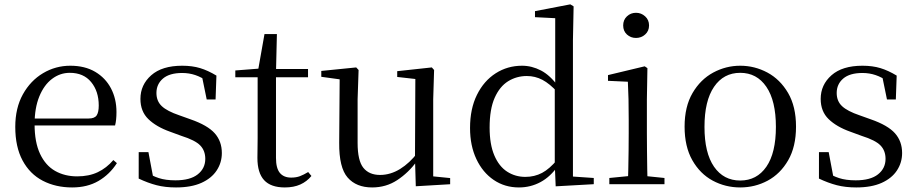

<svg xmlns="http://www.w3.org/2000/svg" viewBox="-20 -825 4107 860"><path d="M303.3 14.6Q229.5 14.6 171.6 -15.4Q113.7 -45.5 81.1 -106.2Q48.4 -167 48.4 -256.8Q48.4 -341.1 82.5 -402.5Q116.6 -463.8 172.8 -497.2Q229 -530.6 294.9 -530.6Q360.2 -530.6 406.4 -503.3Q452.6 -475.9 477.1 -429.2Q501.7 -382.4 501.7 -323.2Q501.7 -286.8 495.4 -262.9H86.6V-294.2H377.3Q403.6 -294.2 413 -308.2Q422.3 -322.1 422.3 -352.3Q422.3 -416.2 388.2 -457.5Q354.2 -498.8 292.6 -498.8Q248.8 -498.8 213 -471.6Q177.1 -444.5 156 -392.8Q134.9 -341.2 134.9 -268.7Q134.9 -188 159.4 -135.9Q183.9 -83.8 226.9 -59.4Q270 -35 325.5 -35Q378.5 -35 417.8 -53.7Q457.2 -72.3 487.7 -108.1L503.6 -94.3Q471 -43.5 421 -14.4Q371 14.6 303.3 14.6Z M768.4 14.6Q719.9 14.6 681 4.5Q642.1 -5.6 601.2 -25.1L601.3 -143.7H644.8L668.5 -18.1L631.9 -20.3V-56.3Q660.4 -37.5 691.2 -27.4Q721.9 -17.3 765.7 -17.3Q832.2 -17.3 865.8 -44.1Q899.5 -70.9 899.5 -113.5Q899.5 -150.2 876.8 -173.6Q854.2 -197 792.6 -216.4L740.9 -235.4Q680.2 -257 644.6 -291.4Q609 -325.9 609 -382Q609 -445.2 657.4 -487.9Q705.8 -530.6 796.1 -530.6Q841.4 -530.6 876.5 -519.9Q911.7 -509.2 949.4 -486.4L945.6 -379.4H905.9L882.1 -495.5L913.5 -490.1V-457.8Q882.7 -479.4 854.9 -488.7Q827.2 -498.1 796.1 -498.1Q739.1 -498.1 709.9 -473.1Q680.7 -448 680.7 -408.5Q680.7 -372 704.7 -349.5Q728.6 -327 783.5 -308.4L833.8 -290.4Q909.6 -264 941.7 -228.1Q973.7 -192.1 973.7 -139.6Q973.7 -96.6 950.5 -61.4Q927.3 -26.2 881.9 -5.8Q836.5 14.6 768.4 14.6Z M1174.9 -478.9V-516H1359.7V-478.9ZM1255.8 14.6Q1193.2 14.6 1163.1 -18Q1133 -50.7 1133 -117.7Q1133 -142.1 1133.5 -161.1Q1134 -180.1 1134 -207.1V-478.9H1034V-509.4L1154.6 -518.8L1135 -504.4L1164.7 -672.5H1220.3L1216.2 -500.6V-489V-117.5Q1216.2 -71.2 1233.7 -50.3Q1251.2 -29.5 1284.3 -29.5Q1306.5 -29.5 1323.5 -35.9Q1340.4 -42.3 1360.4 -54.4L1374.9 -36.8Q1354.4 -11.8 1325 1.4Q1295.6 14.6 1255.8 14.6Z M1646.9 14.6Q1575.8 14.6 1537.1 -29.8Q1498.3 -74.2 1499.3 -185.8L1501.5 -483.7L1523.7 -466.6L1419.1 -481V-507.3L1575.5 -523L1586.2 -511.5L1581.8 -380.4V-185.1Q1581.8 -105.3 1607.6 -73.3Q1633.4 -41.4 1682.3 -41.4Q1728.8 -41.4 1772.1 -68.1Q1815.4 -94.9 1850.9 -141.8L1874.1 -103H1847.7Q1809.1 -51 1759.2 -18.2Q1709.3 14.6 1646.9 14.6ZM1842.4 9.3 1838.8 -114.1V-115.5L1840.4 -471.2L1759.2 -480.3V-506.2L1914.2 -523L1924.4 -511.5L1920.4 -380.4V-35L1996.3 -27.4V0.2Z M2304.4 14.6Q2241 14.6 2191.4 -19Q2141.9 -52.6 2113.7 -112.6Q2085.4 -172.7 2085.4 -251.6Q2085.4 -337.9 2116.4 -400.3Q2147.3 -462.8 2200.3 -496.7Q2253.2 -530.6 2318.4 -530.6Q2362.2 -530.6 2403.3 -509.2Q2444.5 -487.7 2480.7 -437.5H2490.5L2477.8 -411.3Q2442.2 -450.3 2409.6 -467.4Q2377 -484.5 2339.8 -484.5Q2293.9 -484.5 2256 -461.1Q2218.2 -437.6 2195.7 -386.9Q2173.1 -336.1 2173.1 -253.7Q2173.1 -178.2 2194.2 -128.9Q2215.2 -79.6 2251.6 -56.1Q2288.1 -32.7 2333.2 -32.7Q2374.2 -32.7 2408 -50.6Q2441.7 -68.5 2476.4 -110.2L2488.9 -82.4H2479.5Q2445.7 -33.4 2401.1 -9.4Q2356.5 14.6 2304.4 14.6ZM2469 9.6 2464.9 -88.8V-91.6V-430.7L2466.9 -440.3V-743.5L2376.3 -748.1V-775.1L2534.5 -805.5L2549.3 -796.5L2546.3 -644.4V-34.2L2639.6 -27.8V0Z M2709.3 0V-27.8L2819.1 -38.6H2850.5L2956.3 -27.8V0ZM2792.3 0Q2793.3 -24.4 2794.2 -65.3Q2795.1 -106.3 2795.6 -150.7Q2796.1 -195.1 2796.1 -228.5V-288.8Q2796.1 -339.6 2795.2 -380.6Q2794.3 -421.6 2792.3 -458.9L2703.3 -463V-488.6L2867.7 -528L2879.9 -519.8L2877.5 -380.2V-228.5Q2877.5 -195.1 2878 -150.7Q2878.5 -106.3 2879.1 -65.3Q2879.7 -24.4 2880.7 0ZM2828.8 -655Q2804.9 -655 2788.1 -670.5Q2771.3 -686 2771.3 -711.1Q2771.3 -735.9 2788.1 -751.8Q2804.9 -767.7 2828.8 -767.7Q2852.2 -767.7 2869.7 -751.8Q2887.2 -735.9 2887.2 -711.1Q2887.2 -686 2869.7 -670.5Q2852.2 -655 2828.8 -655Z M3295.5 14.6Q3229.2 14.6 3172.4 -15.9Q3115.6 -46.5 3081 -107.4Q3046.4 -168.3 3046.4 -257.8Q3046.4 -347.6 3082.1 -408.5Q3117.7 -469.3 3174.7 -500Q3231.7 -530.6 3295.5 -530.6Q3360.2 -530.6 3417.2 -500.1Q3474.2 -469.5 3509.9 -408.7Q3545.5 -347.8 3545.5 -257.8Q3545.5 -168 3510.4 -107.2Q3475.3 -46.3 3418.5 -15.8Q3361.7 14.6 3295.5 14.6ZM3295.5 -16.4Q3370 -16.4 3412.7 -78.2Q3455.4 -140.1 3455.4 -256.6Q3455.4 -373.4 3412.7 -436.1Q3370 -498.8 3295.5 -498.8Q3221.1 -498.8 3178.3 -436.1Q3135.5 -373.4 3135.5 -256.6Q3135.5 -140.1 3178.3 -78.2Q3221.1 -16.4 3295.5 -16.4Z M3815.4 14.6Q3766.9 14.6 3728 4.5Q3689.1 -5.6 3648.2 -25.1L3648.3 -143.7H3691.8L3715.5 -18.1L3678.9 -20.3V-56.3Q3707.4 -37.5 3738.2 -27.4Q3768.9 -17.3 3812.7 -17.3Q3879.2 -17.3 3912.8 -44.1Q3946.5 -70.9 3946.5 -113.5Q3946.5 -150.2 3923.8 -173.6Q3901.2 -197 3839.6 -216.4L3787.9 -235.4Q3727.2 -257 3691.6 -291.4Q3656 -325.9 3656 -382Q3656 -445.2 3704.4 -487.9Q3752.8 -530.6 3843.1 -530.6Q3888.4 -530.6 3923.5 -519.9Q3958.7 -509.2 3996.4 -486.4L3992.6 -379.4H3952.9L3929.1 -495.5L3960.5 -490.1V-457.8Q3929.7 -479.4 3901.9 -488.7Q3874.2 -498.1 3843.1 -498.1Q3786.1 -498.1 3756.9 -473.1Q3727.7 -448 3727.7 -408.5Q3727.7 -372 3751.7 -349.5Q3775.6 -327 3830.5 -308.4L3880.8 -290.4Q3956.6 -264 3988.7 -228.1Q4020.7 -192.1 4020.7 -139.6Q4020.7 -96.6 3997.5 -61.4Q3974.3 -26.2 3928.9 -5.8Q3883.5 14.6 3815.4 14.6Z"/></svg>

Font: Noto Serif HK ExtraLight
Style: Regular
Weight: 200
Designer: Ryoko NISHIZUKA 西塚涼子 (kana & ideographs); Frank Grießhammer (Latin, Greek & Cyrillic); Wenlong ZHANG 张文龙 (bopomofo); San
Foundry: Adobe
Version: Version 2.002-H1;hotconv 1.1.0;makeotfexe 2.6.0